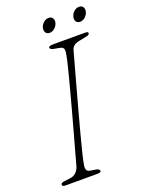

<svg xmlns="http://www.w3.org/2000/svg" viewBox="-156 -909 739 982"><g transform="rotate(-20 214.0 -417.5)"><path d="M150.5 -72Q146 -51 150.2 -40.2Q154.5 -29.5 172.5 -27.5L200 -23Q218.5 -19.5 218.5 -8.5Q218.5 -4 212.2 -2Q206 0 198.5 0H24.5Q8 0 8 -9.5Q6 -19.5 27.5 -22.5L59.5 -26.5Q79.5 -29 91.8 -40.8Q104 -52.5 110.5 -71.5Q115 -89 126.5 -130.2Q138 -171.5 153.2 -226.5Q168.5 -281.5 185 -342Q201.5 -402.5 216.5 -459.2Q231.5 -516 242.8 -561Q254 -606 258 -629.5Q262 -648.5 258.2 -658.5Q254.5 -668.5 237 -671.5L207 -677Q187.5 -680.5 187.5 -691.5Q187.5 -700 217 -700H387Q402.5 -700 402.5 -692.5Q402.5 -686.5 397.5 -683.5Q392.5 -680.5 379.5 -678L345 -671Q308.5 -665 300.5 -637.5Q293.5 -612 280.5 -565Q267.5 -518 251.5 -459.8Q235.5 -401.5 218.8 -340.5Q202 -279.5 187.5 -224.2Q173 -169 163 -128.5Q153 -88 150.5 -72ZM216.5 -761Q201.5 -761 194.8 -772Q188 -783 192 -798Q196.5 -813.5 208.8 -824.2Q221 -835 236.5 -835Q251 -835 257.8 -824.2Q264.5 -813.5 260.5 -798Q256 -783 243.8 -772Q231.5 -761 216.5 -761ZM382 -761Q367 -761 360.2 -772Q353.5 -783 358 -798Q362 -813.5 374.2 -824.2Q386.5 -835 402 -835Q417 -835 423.5 -824.2Q430 -813.5 426 -798Q422 -783 409.5 -772Q397 -761 382 -761Z"/></g></svg>

Font: Fraunces 9pt Soft Thin
Style: Italic
Weight: 100
Italic angle: -16°
Version: Version 1.000;[b76b70a41]